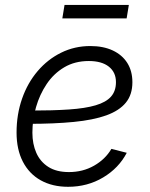

<svg xmlns="http://www.w3.org/2000/svg" viewBox="-20 -733 596 764"><path d="M251 10.3Q188.5 10.3 142.3 -15.4Q96.2 -41 71 -89.6Q45.9 -138.2 45.9 -205.6Q45.9 -277.8 67.9 -340.6Q89.8 -403.3 129.9 -450.2Q169.9 -497.1 223.4 -523.4Q276.9 -549.8 339.4 -549.8Q391.1 -549.8 428.7 -532.2Q466.3 -514.6 486.6 -482.4Q506.8 -450.2 506.8 -405.8Q506.8 -356.4 480.7 -324.5Q454.6 -292.5 402.8 -273.9Q351.1 -255.4 273.4 -247.8Q195.8 -240.2 92.8 -240.2L100.6 -293Q190.4 -293 254.9 -297.4Q319.3 -301.8 360.6 -314Q401.9 -326.2 421.6 -348.4Q441.4 -370.6 441.4 -406.2Q441.4 -445.3 413.1 -467.8Q384.8 -490.2 333.5 -490.2Q277.8 -490.2 235.8 -465.3Q193.8 -440.4 165.8 -398.7Q137.7 -356.9 123.3 -306.6Q108.9 -256.3 108.9 -205.1Q108.9 -160.2 124.5 -124.8Q140.1 -89.4 172.4 -68.8Q204.6 -48.3 254.4 -48.3Q309.6 -48.3 354.2 -73.7Q398.9 -99.1 423.3 -140.6L484.4 -125Q452.6 -64 390.4 -26.9Q328.1 10.3 251 10.3ZM492.7 -713.4 483.9 -659.7H228L236.8 -713.4Z"/></svg>

Font: Inter 18pt Light
Style: Italic
Weight: 300
Italic angle: -9.3988°
Designer: Rasmus Andersson
Foundry: rsms
Version: Version 4.001;git-66647c0bb